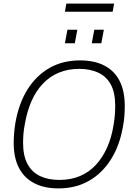

<svg xmlns="http://www.w3.org/2000/svg" viewBox="-20 -1033 740 1065"><path d="M304 12Q225 12 169.5 -17Q114 -46 85 -102Q56 -158 56 -240Q56 -268 58.5 -297Q61 -326 66 -355Q85 -461 133 -537.5Q181 -614 254.5 -656Q328 -698 424 -698Q504 -698 559.5 -669Q615 -640 643.5 -584Q672 -528 672 -446Q672 -418 670 -389.5Q668 -361 662 -331Q644 -226 595.5 -149Q547 -72 473.5 -30Q400 12 304 12ZM309 -35Q372 -35 422.5 -56Q473 -77 510.5 -117Q548 -157 573.5 -213.5Q599 -270 610 -340Q613 -356 614.5 -369.5Q616 -383 617 -396Q618 -409 618.5 -421.5Q619 -434 619 -446Q619 -520 594.5 -564.5Q570 -609 525 -630Q480 -651 419 -651Q357 -651 306.5 -630Q256 -609 218 -569Q180 -529 155 -472.5Q130 -416 118 -346Q115 -331 113 -317Q111 -303 110 -290Q109 -277 108.5 -265Q108 -253 108 -241Q108 -168 133 -122.5Q158 -77 203 -56Q248 -35 309 -35ZM340 -793 354 -868H409L395 -793ZM489 -793 503 -868H556L542 -793ZM340 -968 348 -1013H613L605 -968Z"/></svg>

Font: Archivo SemiCondensed Thin
Style: Italic
Weight: 250
Width: 4
Italic angle: -10°
Designer: Hector Gatti
Foundry: Omnibus-Type
Version: Version 2.001